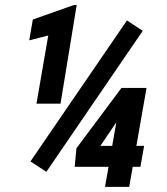

<svg xmlns="http://www.w3.org/2000/svg" viewBox="-20 -728 649 748"><path d="M278.8 -708.5 215.8 -324.2H122.1L168 -589.8L93.8 -570.8L107.9 -651.9L267.6 -708.5ZM536.1 -607.9 160.6 -58.6 98.6 -99.1 474.6 -648.4ZM541.5 -159.7 526.9 -78.1H271L277.8 -150.4L453.1 -385.3H533.7L430.2 -247.1L371.1 -159.7ZM550.8 -385.3 483.4 0H389.2L456.5 -385.3Z"/></svg>

Font: Roboto Condensed
Style: Bold Italic
Weight: 700
Italic angle: -12°
Designer: Christian Robertson
Foundry: Google
Version: Version 3.0